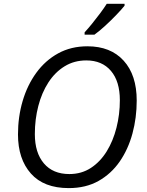

<svg xmlns="http://www.w3.org/2000/svg" viewBox="-20 -965 761 995"><path d="M336.4 9.8Q207 9.8 140.1 -65.7Q73.2 -141.1 73.2 -268.1Q73.2 -359.4 97.4 -441.7Q121.6 -523.9 168.2 -587.9Q214.8 -651.9 281.5 -688.5Q348.1 -725.1 433.1 -725.1Q553.2 -725.1 620.8 -650.6Q688.5 -576.2 688.5 -443.8Q688.5 -355 666.5 -273.4Q644.5 -191.9 600.6 -128.2Q556.6 -64.5 490.7 -27.3Q424.8 9.8 336.4 9.8ZM339.4 -63Q402.3 -63 450.9 -94.7Q499.5 -126.5 533 -180.7Q566.4 -234.9 583.7 -303.5Q601.1 -372.1 601.1 -445.8Q601.1 -543.5 554.9 -597.7Q508.8 -651.9 427.2 -651.9Q364.3 -651.9 314.7 -621.3Q265.1 -590.8 230.7 -537.6Q196.3 -484.4 178.5 -415.5Q160.6 -346.7 160.6 -270Q160.6 -173.3 207.5 -118.2Q254.4 -63 339.4 -63ZM418.5 -785.2V-797.4Q436.5 -816.9 457.5 -842.8Q478.5 -868.7 498.8 -895.8Q519 -922.9 533.2 -945.3H625.5V-935.5Q611.3 -917.5 584.2 -889.2Q557.1 -860.8 526.1 -832.3Q495.1 -803.7 469.2 -785.2Z"/></svg>

Font: Open Sans
Style: Italic
Weight: 400
Italic angle: -12°
Designer: Monotype Design Team
Foundry: Monotype Imaging Inc.
Version: Version 3.000; ttfautohint (v1.8.4)